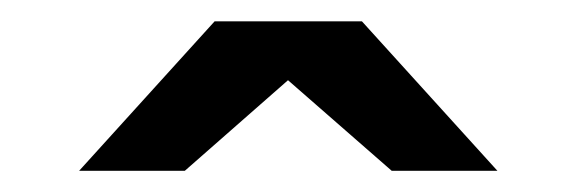

<svg xmlns="http://www.w3.org/2000/svg" viewBox="-20 -811 540 180"><path d="M181.2 -791H319.3L446.3 -650.9H347.2L250 -735.8L153.3 -650.9H54.2Z"/></svg>

Font: BIZ UDGothic
Style: Bold
Weight: 700
Monospace: yes
Designer: TypeBank Co., Ltd.
Foundry: Morisawa Inc.
Version: Version 1.05